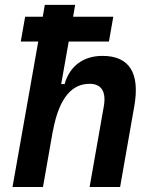

<svg xmlns="http://www.w3.org/2000/svg" viewBox="-20 -752 626 772"><path d="M340.3 0H462.9L520 -325.2C543.5 -458.5 500 -527.3 392.1 -527.3C314.9 -527.3 260.3 -486.3 239.7 -414.1H226.1L256.3 -585H418L435.5 -684.6H273.9L282.2 -732.4H160.2L151.9 -684.6H81.1L63.5 -585H133.8L30.3 0H152.8L192.9 -228V-226.1C219.2 -367.7 274.9 -415 340.3 -415C387.2 -415 407.7 -384.3 397.5 -325.2Z"/></svg>

Font: Cascadia Code SemiBold
Style: Italic
Weight: 600
Italic angle: -10°
Monospace: yes
Designer: Aaron Bell
Foundry: Saja Typeworks
Version: Version 2404.023